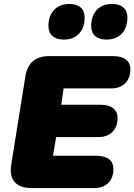

<svg xmlns="http://www.w3.org/2000/svg" viewBox="-20 -955 682 975"><path d="M140 0H459C519 0 556 -37 556 -97C556 -139 526 -164 470 -164H249L265 -259H480C540 -259 577 -296 577 -356C577 -398 547 -423 491 -423H291L303 -506H545C605 -506 642 -543 642 -603C642 -645 612 -670 556 -670H228C160 -670 120 -635 109 -568L37 -119C25 -42 61 0 140 0ZM521 -754C590 -754 627 -801 627 -866C627 -910 599 -935 549 -935C481 -935 443 -888 443 -824C443 -779 471 -754 521 -754ZM304 -754C373 -754 410 -801 410 -866C410 -910 382 -935 332 -935C264 -935 226 -888 226 -824C226 -779 254 -754 304 -754Z"/></svg>

Font: SN Pro Black
Style: Italic
Weight: 900
Italic angle: -9°
Designer: Tobias Whetton
Foundry: Supernotes
Version: Version 1.001;Glyphs 3.2 (3249)